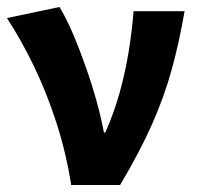

<svg xmlns="http://www.w3.org/2000/svg" viewBox="-21 -528 564 548"><path d="M182.2 0Q167.8 -91.9 139.8 -178.4Q111.8 -264.8 75.2 -340.3Q38.5 -415.8 -1.2 -476.4L148.8 -508.1Q168.7 -475 188 -429.8Q207.2 -384.6 224.5 -335.1Q241.9 -285.5 255.1 -237.5Q268.3 -189.5 275.6 -149.8H279.6Q304.5 -206.1 320.6 -264Q336.7 -321.9 346.2 -380.4Q355.7 -439 360.2 -496.1H505.9Q490.8 -408.4 469.2 -329.8Q447.6 -251.2 412.1 -171.4Q376.6 -91.7 321.7 0Z"/></svg>

Font: Source Sans Variable
Style: Regular
Weight: 200
Designer: Paul D. Hunt
Foundry: Adobe Systems Incorporated
Version: Version 3.006;hotconv 1.0.111;makeotfexe 2.5.65597